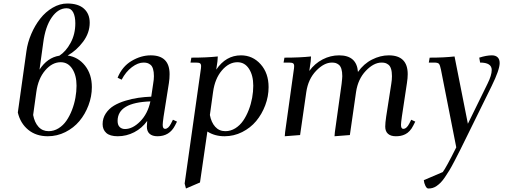

<svg xmlns="http://www.w3.org/2000/svg" viewBox="-20 -766 2888 1089"><path d="M81.1 -127.9 129.9 -476.1Q136.7 -525.4 157.5 -573.7Q178.2 -622.1 208.3 -660.4Q238.3 -698.7 278.8 -722.4Q319.3 -746.1 361.8 -746.1Q423.8 -746.1 456.3 -716.8Q488.8 -687.5 488.8 -637.2Q488.8 -579.6 451.4 -529.5Q414.1 -479.5 363.8 -451.2Q423.8 -442.4 462.4 -393.6Q501 -344.7 501 -272Q501 -219.2 481.9 -168.7Q462.9 -118.2 430.4 -79.3Q397.9 -40.5 350.8 -16.8Q303.7 6.8 251 6.8Q184.6 6.8 139.9 -30Q95.2 -66.9 81.1 -127.9ZM168 -113.8Q175.8 -71.8 198.2 -46.9Q220.7 -22 255.9 -22Q285.6 -22 312 -38.3Q338.4 -54.7 356.7 -81.3Q375 -107.9 388.2 -141.8Q401.4 -175.8 407.7 -211.2Q414.1 -246.6 414.1 -279.8Q414.1 -338.4 389.9 -375.7Q365.7 -413.1 324.2 -413.1Q275.9 -413.1 236.1 -366.5Q196.3 -319.8 186 -244.1ZM204.1 -371.1Q248.5 -439.5 316.9 -450.2Q354 -474.1 380.6 -523.2Q407.2 -572.3 407.2 -633.8Q407.2 -671.9 395.3 -695.6Q383.3 -719.2 357.9 -719.2Q309.6 -719.2 273.2 -666.7Q236.8 -614.3 225.1 -522.9Z M562 -62Q562 -95.2 579.8 -122.3Q597.7 -149.4 625.5 -166.3Q653.3 -183.1 690.9 -194.6Q728.5 -206.1 764.4 -211.2Q800.3 -216.3 837.9 -217.8L848.6 -290Q853 -315.4 853 -334Q853 -358.9 847.9 -375.2Q842.8 -391.6 833.3 -398.9Q823.7 -406.2 814.9 -408.7Q806.2 -411.1 793.9 -411.1Q762.7 -411.1 728 -385Q693.4 -358.9 669.9 -314L647 -325.2Q672.9 -388.7 726.3 -420.4Q779.8 -452.1 835 -452.1Q941.9 -452.1 941.9 -345.2Q941.9 -320.3 938 -294.9L907.7 -104Q902.8 -68.8 902.8 -58.1Q902.8 -35.2 916 -35.2Q934.6 -35.2 949.7 -64.9L960.9 -86.9L983.9 -76.2L972.7 -54.2Q941.4 6.8 873 6.8Q844.2 6.8 828.6 -7.1Q813 -21 813 -47.9Q813 -60.5 814.9 -80.1Q785.6 -39.1 741.5 -16.1Q697.3 6.8 647.9 6.8Q603.5 6.8 582.8 -12Q562 -30.8 562 -62ZM647 -80.1Q647 -57.1 658.7 -45.7Q670.4 -34.2 689 -34.2Q732.4 -34.2 775.1 -77.4Q817.9 -120.6 833 -190.9Q647 -184.6 647 -80.1Z M1027.3 274.9 1117.7 -363.8Q1120.6 -380.9 1120.6 -391.1Q1120.6 -402.8 1114.3 -407Q1107.9 -411.1 1090.3 -411.1H1060.5L1065.4 -439Q1151.9 -439 1215.3 -445.8L1213.4 -418L1206.5 -371.1Q1261.2 -452.1 1346.7 -452.1Q1413.1 -452.1 1458.3 -401.6Q1503.4 -351.1 1503.4 -272Q1503.4 -219.2 1484.4 -168.7Q1465.3 -118.2 1432.9 -79.3Q1400.4 -40.5 1353.3 -16.8Q1306.2 6.8 1253.4 6.8Q1198.2 6.8 1156.2 -20L1114.3 269L1034.7 303.2ZM1170.4 -113.8Q1178.2 -71.8 1200.7 -46.9Q1223.1 -22 1258.3 -22Q1288.1 -22 1314.5 -38.3Q1340.8 -54.7 1359.1 -81.3Q1377.4 -107.9 1390.6 -141.8Q1403.8 -175.8 1410.2 -211.2Q1416.5 -246.6 1416.5 -279.8Q1416.5 -338.4 1392.3 -375.7Q1368.2 -413.1 1326.7 -413.1Q1278.3 -413.1 1238.5 -366.5Q1198.7 -319.8 1188.5 -244.1Z M1588.4 -411.1 1593.3 -439Q1680.7 -439 1744.1 -445.8L1742.2 -418L1734.4 -363.8Q1765.1 -405.8 1809.8 -429Q1854.5 -452.1 1903.3 -452.1Q2003.4 -452.1 2010.3 -357.9Q2043 -404.3 2090.1 -428.2Q2137.2 -452.1 2185.1 -452.1Q2292.5 -452.1 2292.5 -345.2Q2292.5 -323.2 2288.1 -294.9L2259.3 -104Q2254.4 -68.8 2254.4 -58.1Q2254.4 -35.2 2267.1 -35.2Q2286.1 -35.2 2301.3 -64.9L2312.5 -86.9L2335.4 -76.2L2324.2 -54.2Q2314.9 -35.6 2303.2 -23.2Q2291.5 -10.7 2278.3 -4.4Q2265.1 2 2252.4 4.4Q2239.7 6.8 2225.1 6.8Q2196.3 6.8 2180.7 -7.1Q2165 -21 2165 -47.9Q2165 -68.4 2170.4 -105L2199.2 -290Q2203.1 -313 2203.1 -334Q2203.1 -358.9 2198 -375.2Q2192.9 -391.6 2183.3 -398.9Q2173.8 -406.2 2165 -408.7Q2156.2 -411.1 2144 -411.1Q2099.6 -411.1 2054.9 -364.3Q2010.3 -317.4 1999.5 -244.1L1964.4 0L1877.4 6.8L1879.4 -17.1L1917.5 -290Q1921.4 -324.2 1921.4 -334Q1921.4 -358.9 1916.3 -375.2Q1911.1 -391.6 1901.6 -398.9Q1892.1 -406.2 1883.3 -408.7Q1874.5 -411.1 1862.3 -411.1Q1817.9 -411.1 1772.9 -364.3Q1728 -317.4 1717.3 -244.1L1682.1 0L1595.2 6.8L1597.2 -17.1L1645.5 -363.8Q1648.4 -380.9 1648.4 -391.1Q1648.4 -402.8 1642.1 -407Q1635.7 -411.1 1618.2 -411.1Z M2383.8 255.9 2491.2 210Q2509.8 186 2567.9 69.8L2481 -371.1Q2476.1 -396 2470 -403.6Q2463.9 -411.1 2442.9 -411.1H2412.1L2417 -439Q2498.5 -439 2558.1 -445.8L2633.8 -64L2745.1 -291Q2769 -338.9 2769 -369.1Q2769 -411.1 2703.1 -411.1L2698.2 -439Q2738.8 -452.1 2770 -452.1Q2790.5 -452.1 2802.2 -441.2Q2814 -430.2 2814 -408.2Q2814 -370.6 2769 -278.8L2629.9 3.9Q2606.4 51.8 2590.6 83.5Q2574.7 115.2 2557.6 147.9Q2540.5 180.7 2528.6 200.4Q2516.6 220.2 2503.2 239.7Q2489.7 259.3 2479.2 269.8Q2468.8 280.3 2456.8 288.6Q2444.8 296.9 2433.6 300Q2422.4 303.2 2409.2 303.2Q2400.4 303.2 2392.8 287.8Q2385.3 272.5 2383.8 255.9Z"/></svg>

Font: Dihjauti S
Style: Bold Italic
Weight: 700
Italic angle: -9°
Designer: T. Christopher White
Version: Version 3.0.0